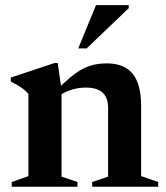

<svg xmlns="http://www.w3.org/2000/svg" viewBox="-20 -710 632 730"><path d="M214 -368V-38.5L274.5 -18V0H24.5V-18L88 -40.5V-353Q78.5 -364.5 63.2 -375.5Q48 -386.5 21 -400V-415L187.5 -470.5H199.5ZM330.5 -18 391 -38.5V-300Q391 -325.5 381.8 -342.8Q372.5 -360 353.8 -368.5Q335 -377 307 -377Q274.5 -377 246.5 -367Q218.5 -357 201 -342.5L186.5 -358.5Q219.5 -392.5 245.5 -414.2Q271.5 -436 294 -447.8Q316.5 -459.5 338.8 -464.2Q361 -469 386 -469Q452.5 -469 484.5 -429.5Q516.5 -390 516.5 -308V-40.5L581.5 -18V0H330.5ZM277.5 -526 345 -690.5H469.5V-679L309.5 -526Z"/></svg>

Font: Newsreader 36pt SemiBold
Style: Regular
Weight: 600
Designer: Hugues Gentile
Foundry: Production Type
Version: Version 1.003